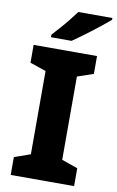

<svg xmlns="http://www.w3.org/2000/svg" viewBox="-101 -984 630 1038"><g transform="rotate(10 214.5 -465.5)"><path d="M383 0H35V-98L123 -129V-586L35 -616V-714H383V-616L295 -586V-129L383 -98ZM429 -921Q413 -907 388 -887Q363 -867 334.5 -845Q306 -823 279 -803.5Q252 -784 233 -771H120V-785Q136 -803 159 -828.5Q182 -854 204 -881.5Q226 -909 242 -931H429Z"/></g></svg>

Font: Noto Sans Khmer UI ExtraBold
Style: Regular
Weight: 800
Designer: Danh Hong and the Monotype Design Team
Foundry: Monotype Imaging Inc.
Version: Version 2.002; ttfautohint (v1.8.4.7-5d5b)